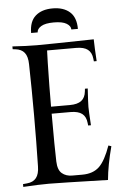

<svg xmlns="http://www.w3.org/2000/svg" viewBox="-61 -953 625 998"><g transform="rotate(-5 252.0 -454.0)"><path d="M297.9 -366.2H199.7Q199.7 -182.1 202.1 -116.7Q203.6 -71.8 225.1 -54.2Q246.1 -36.6 278.3 -36.6H330.6Q387.7 -36.6 420.4 -68.4Q452.1 -99.6 479 -175.8L494.1 -170.9Q468.3 -74.2 461.4 2.4Q202.1 -4.9 153.8 -4.9Q101.1 -4.9 19.5 0V-14.6L40.5 -16.6Q72.8 -19.5 88.6 -39.6Q104.5 -59.6 105 -100.1Q107.9 -227.1 107.9 -366.2Q107.9 -505.4 105 -632.3Q104.5 -672.9 88.6 -692.9Q72.8 -712.9 40.5 -716.3L26.9 -717.8V-732.4Q101.6 -727.5 153.8 -727.5Q213.9 -727.5 451.2 -732.4Q452.1 -685.5 456.5 -618.2H441.9L440.4 -631.8Q437 -664.6 416.7 -680.2Q396.5 -695.8 356.4 -695.8H204.6Q203.6 -678.7 202.6 -632.3Q199.7 -505.4 199.7 -402.8H297.9Q337.9 -402.8 358.2 -418.5Q378.4 -434.1 381.8 -466.8L383.3 -480.5H397.9Q393.1 -405.8 393.1 -384.8Q393.1 -363.3 397.9 -288.6H383.3L381.8 -302.2Q378.4 -335 358.2 -350.6Q337.9 -366.2 297.9 -366.2ZM164.1 -793.5H129.9Q129.9 -853.5 162.6 -882.3Q195.3 -911.1 252 -911.1Q308.6 -911.1 341.3 -882.3Q374 -853.5 374 -793.5H339.8Q339.8 -811.5 318.4 -824.7Q296.9 -837.9 252 -837.9Q207 -837.9 185.5 -824.7Q164.1 -811.5 164.1 -793.5Z"/></g></svg>

Font: Flanker
Style: Regular
Weight: 400
Designer: Flanker
Foundry: Flanker
Version: Version 2.027